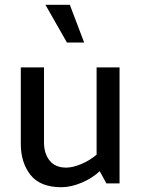

<svg xmlns="http://www.w3.org/2000/svg" viewBox="-20 -767 593 803"><path d="M170 -747H272L332 -589H260ZM397 -51Q365 -21 320.5 -2.5Q276 16 237 16Q148 16 107.5 -35.5Q67 -87 67 -165V-485H164V-172Q164 -125 187.5 -95.5Q211 -66 257 -66Q284 -66 319 -80.5Q354 -95 384 -120V-485H480V0H425Z"/></svg>

Font: Palanquin Medium
Style: Regular
Weight: 500
Designer: Pria Ravichandran
Version: Version 1.0.4